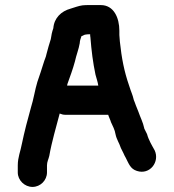

<svg xmlns="http://www.w3.org/2000/svg" viewBox="-20 -641 684 756"><path d="M108 95C139 95 165 69 165 38V10C165 -4 171 -14 174 -27C184 -84 201 -140 215 -194C222 -191 229 -189 237 -189H406C409 -179 415 -168 417 -160C424 -144 432 -131 435 -112C439 -92 450 -77 456 -58L466 -38C469 -31 472 -25 475 -20C487 3 493 24 519 32C570 49 610 -4 589 -49C579 -67 565 -90 559 -113L548 -135V-136C543 -160 532 -180 525 -201L515 -226C512 -235 509 -242 507 -247C501 -272 498 -273 488 -305C469 -360 459 -411 452 -477L450 -503V-520C450 -571 428 -621 377 -621H331C322 -621 314 -621 305 -620C289 -618 272 -611 258 -607C221 -597 193 -570 190 -530C185 -516 182 -502 180 -487C174 -469 168 -447 163 -428C161 -416 155 -405 152 -394C145 -371 135 -341 127 -318C118 -289 112 -249 102 -218C89 -172 76 -122 66 -74C61 -46 50 -22 50 10V38C50 69 77 95 108 95ZM301 -499C306 -499 311 -505 318 -505C323 -506 327 -506 331 -506H335C335 -502 335 -498 336 -494C340 -442 346 -394 356 -347C360 -332 365 -318 367 -304H244C245 -305 245 -307 245 -309C256 -340 267 -369 275 -399C280 -423 290 -447 294 -471C294 -480 298 -491 301 -499Z"/></svg>

Font: Electronic
Style: UltHv
Weight: 900
Version: Version 1.011